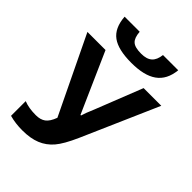

<svg xmlns="http://www.w3.org/2000/svg" viewBox="-269 -1069 1201 1201"><g transform="rotate(45 331.5 -468.0)"><path d="M446.3 -945.8C439 -883.8 409.2 -855 343.3 -855C305.7 -855 279.8 -861.8 265.6 -875.5C251 -888.7 242.7 -912.1 240.2 -945.8H106.9C111.3 -882.8 132.3 -837.9 169.4 -811C206.1 -784.2 263.2 -771 340.3 -771C490.2 -771 568.8 -824.2 581.1 -945.8ZM506.8 -713.9 384.3 -403.3C367.2 -363.3 356 -334 351.1 -315.9H346.2L169.9 -713.9H9.8L256.8 -201.2C245.1 -169.4 231 -147.5 214.4 -135.3C197.8 -123 176.3 -117.2 149.9 -117.2C107.9 -117.2 72.3 -123 43 -134.8V-4.9C78.1 4.9 116.2 9.8 157.2 9.8C205.1 9.8 245.6 2.9 278.8 -10.7C311.5 -23.9 340.3 -44.9 364.3 -72.8C388.2 -100.6 414.1 -146 441.9 -209L663.1 -713.9Z"/></g></svg>

Font: Noto Reveo Sans
Style: Bold
Weight: 700
Designer: Monotype Design team
Foundry: Monotype Imaging Inc.
Version: Version 1.04